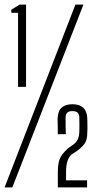

<svg xmlns="http://www.w3.org/2000/svg" viewBox="-23 -820 452 840"><path d="M56 -440V-764H27L26 -777L63 -800H91V-440ZM-3 0 307 -800H342L31 0ZM230 0Q230 -40 230 -68Q230 -115 245 -137.5Q260 -160 280 -175L301 -190Q314 -202 318.5 -213Q323 -224 324 -241Q325 -273 324 -305Q324 -318 317.5 -326Q311 -334 293 -334Q264 -334 264 -306Q264 -288 264 -269Q264 -250 265 -233H230Q230 -251 229.5 -268.5Q229 -286 229 -301Q230 -335 247 -349.5Q264 -364 294 -364Q357 -364 359 -301Q359 -288 359.5 -274Q360 -260 359 -241Q359 -208 347 -191.5Q335 -175 313 -159L290 -144Q278 -134 272 -114.5Q266 -95 266 -70V-31H358V0Z"/></svg>

Font: Big Shoulders Display Light
Style: Regular
Weight: 300
Designer: Patric King
Foundry: XO Type Co
Version: Version 1.000; ttfautohint (v1.8.2)